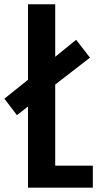

<svg xmlns="http://www.w3.org/2000/svg" viewBox="-50 -862 456 882"><path d="M78.6 -372.6 27.8 -333 -29.8 -408.7 78.6 -495.6V-842.3H203.6V-601.1L299.8 -679.2L363.3 -597.2L203.6 -473.6V-101.1H376.5V0H78.6Z"/></svg>

Font: Fjalla One
Style: Regular
Weight: 400
Designer: Irina Smirnova, Eben Sorkin
Foundry: Sorkin Type
Version: Version 1.002; ttfautohint (v1.8.4.7-5d5b);gftools[0.9.25]